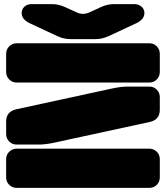

<svg xmlns="http://www.w3.org/2000/svg" viewBox="-20 -910 805 931"><path d="M85 -847.2Q85 -865.2 98.6 -877.7Q112.3 -890.1 133.8 -890.1H231.9Q264.2 -890.1 296.9 -875L349.1 -851.1Q382.3 -834.5 416 -851.1L467.8 -875Q500.5 -890.1 533.2 -890.1H630.9Q652.3 -890.1 666.3 -877.7Q680.2 -865.2 680.2 -847.2Q680.2 -816.4 642.1 -797.9L506.8 -734.9Q475.6 -720.2 441.9 -720.2H323.2Q289.1 -720.2 257.8 -734.9L123 -797.9Q85 -816.4 85 -847.2ZM704.1 -509.8H61Q39.6 -509.8 24.7 -524.7Q9.8 -539.6 9.8 -561V-648.9Q9.8 -670.4 24.7 -685.3Q39.6 -700.2 61 -700.2H704.1Q725.6 -700.2 740.2 -685.3Q754.9 -670.4 754.9 -648.9V-561Q754.9 -539.6 740.2 -524.7Q725.6 -509.8 704.1 -509.8ZM9.8 -259.8V-320.8Q9.8 -368.7 58.1 -379.9L523.9 -481Q566.4 -490.2 599.1 -490.2H704.1Q725.6 -490.2 740.2 -475.3Q754.9 -460.4 754.9 -439V-377.9Q754.9 -329.6 707 -318.8L241.2 -217.8Q200.7 -209 166 -209H61Q39.6 -209 24.7 -223.6Q9.8 -238.3 9.8 -259.8ZM704.1 1H61Q39.6 1 24.7 -13.7Q9.8 -28.3 9.8 -49.8V-138.2Q9.8 -159.7 24.7 -174.3Q39.6 -189 61 -189H704.1Q725.6 -189 740.2 -174.3Q754.9 -159.7 754.9 -138.2V-49.8Q754.9 -28.3 740.2 -13.7Q725.6 1 704.1 1Z"/></svg>

Font: Nastup Soft
Style: Regular
Weight: 400
Designer: Maksym Kobuzan
Foundry: Zakznak
Version: Version 1.020;hotconv 1.0.109;makeotfexe 2.5.65596